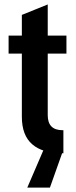

<svg xmlns="http://www.w3.org/2000/svg" viewBox="-20 -688 342 862"><path d="M194.3 -447.3V-170.9Q194.3 -103.5 260.7 -103.5H264.6V0H260.7Q170.9 0 125 -40Q78.1 -80.1 78.1 -164.1V-447.3H18.6V-528.3H78.1V-621.1L194.3 -668V-528.3H278.3V-447.3ZM174.8 -13.7H263.7L204.1 154.3H102.5Z"/></svg>

Font: Dinish Condensed
Style: Bold
Weight: 700
Width: 3
Designer: Bert Driehuis
Foundry: Playbeing
Version: Version 3.006; git-39231f3c-release